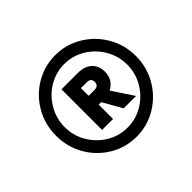

<svg xmlns="http://www.w3.org/2000/svg" viewBox="-122 -875 879 879"><g transform="rotate(-45 317.5 -436.0)"><path d="M59 -436Q59 -508 93.5 -568.5Q128 -629 187.5 -664.5Q247 -700 317 -700Q387 -700 446.5 -664.5Q506 -629 541 -568.5Q576 -508 576 -436Q576 -364 541 -303.5Q506 -243 446.5 -207.5Q387 -172 317 -172Q247 -172 187.5 -207.5Q128 -243 93.5 -303.5Q59 -364 59 -436ZM520 -436Q520 -491 492.5 -538.5Q465 -586 418.5 -614Q372 -642 317 -642Q263 -642 216.5 -614Q170 -586 142.5 -538.5Q115 -491 115 -436Q115 -381 142.5 -334Q170 -287 216 -259Q262 -231 317 -231Q372 -231 418.5 -259Q465 -287 492.5 -334Q520 -381 520 -436ZM227 -569H332Q376 -569 400.5 -546.5Q425 -524 425 -485Q425 -434 379 -409L447 -306H367L314 -399H298V-306H227ZM332 -460Q345 -460 352 -466.5Q359 -473 359 -485Q359 -510 332 -510H294V-460Z"/></g></svg>

Font: Decalotype ExtraBold Italic
Style: Regular
Weight: 800
Italic angle: -12°
Designer: Alfredo Marco Pradil
Foundry: Alfredo Marco Pradil
Version: Version 1.0